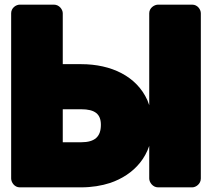

<svg xmlns="http://www.w3.org/2000/svg" viewBox="-20 -768 911 826"><path d="M250 -492V-711C250 -727 235 -748 212 -748H65C49 -748 28 -734 28 -711V0C28 16 42 38 65 38H329C375 38 417 31 454 19C554 -15 636 -96 636 -230C636 -269 628 -304 614 -337C568 -439 460 -492 329 -492ZM807 38C823 38 844 23 844 0V-711C844 -727 830 -748 807 -748H660C644 -748 622 -734 622 -711V0C622 16 637 38 660 38ZM414 -231C414 -180 388 -156 329 -156H250V-298H329C389 -298 414 -277 414 -231Z"/></svg>

Font: Asimov Print
Style: E
Weight: 500
Designer: Google
Version: Version 2.000980; 2014